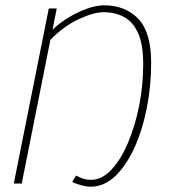

<svg xmlns="http://www.w3.org/2000/svg" viewBox="-20 -692 640 724"><path d="M322 12Q306 12 286 6.5Q266 1 252 -6L267 -30Q280 -23 293 -18.5Q306 -14 324 -14Q364 -14 399.5 -51.5Q435 -89 462 -152Q489 -215 504.5 -292.5Q520 -370 520 -450Q520 -524 501 -566.5Q482 -609 448.5 -627.5Q415 -646 370 -646Q333 -646 276.5 -619.5Q220 -593 170 -542L62 0H32L164 -660H194L178 -580Q204 -605 238.5 -626Q273 -647 308.5 -659.5Q344 -672 372 -672Q452 -672 501 -621.5Q550 -571 550 -456Q550 -366 533 -282Q516 -198 485.5 -132Q455 -66 413.5 -27Q372 12 322 12Z"/></svg>

Font: Source Code Pro ExtraLight ExtraLight
Style: Italic
Weight: 250
Italic angle: -11°
Monospace: yes
Version: Version 1.016;hotconv 1.0.116;makeotfexe 2.5.65601